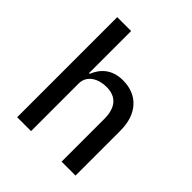

<svg xmlns="http://www.w3.org/2000/svg" viewBox="-202 -872 1004 1004"><g transform="rotate(45 300.0 -370.0)"><path d="M87 0H189.6V-351.6C189.6 -413.7 247.2 -442.8 305.4 -442.8C377.1 -442.8 415.5 -400.2 415.5 -316.1V0H518.5V-332C518.5 -457 448.2 -528.1 343 -528.1C258.5 -528.1 216.6 -481.9 194.6 -428.6H189.6V-740.1H87Z"/></g></svg>

Font: Margiela Mono Medium
Style: Regular
Weight: 500
Designer: Mike Abbink, Paul van der Laan, Pieter van Rosmalen
Foundry: Bold Monday
Version: Version 2.003 2021